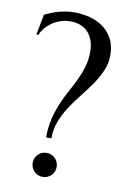

<svg xmlns="http://www.w3.org/2000/svg" viewBox="-83 -764 565 827"><g transform="rotate(10 199.5 -351.0)"><path d="M109.9 -43Q109.9 -53.7 114 -63.2Q118.2 -72.8 125 -79.8Q131.8 -86.9 141.4 -91.1Q150.9 -95.2 162.1 -95.2Q173.3 -95.2 182.9 -91.1Q192.4 -86.9 199.5 -79.8Q206.5 -72.8 210.7 -63.2Q214.8 -53.7 214.8 -43Q214.8 -20.5 199.7 -5.4Q184.6 9.8 162.1 9.8Q150.9 9.8 141.4 5.6Q131.8 1.5 125 -5.6Q118.2 -12.7 114 -22.2Q109.9 -31.7 109.9 -43ZM166 -670.9Q139.6 -670.9 117.7 -662.6Q95.7 -654.3 79.6 -641.8Q63.5 -629.4 53 -615.2Q42.5 -601.1 39.1 -589.8H29.8L46.9 -679.2Q54.7 -682.6 66.7 -688Q78.6 -693.4 94.7 -698.7Q110.8 -704.1 131.1 -708Q151.4 -711.9 175.8 -711.9Q209 -711.9 241.7 -703.6Q274.4 -695.3 300.5 -676.8Q326.7 -658.2 342.8 -628.4Q358.9 -598.6 358.9 -556.2Q358.9 -520.5 345 -488.5Q331.1 -456.5 310.1 -426Q289.1 -395.5 264.9 -365.5Q240.7 -335.4 219.7 -303.5Q198.7 -271.5 184.8 -236.1Q170.9 -200.7 170.9 -160.2H147.9Q147.9 -205.1 157 -242.2Q166 -279.3 179.7 -311.8Q193.4 -344.2 209.5 -373.3Q225.6 -402.3 239.3 -431.2Q252.9 -460 262 -490.2Q271 -520.5 271 -555.2Q271 -586.4 262.2 -608.4Q253.4 -630.4 238.8 -644.3Q224.1 -658.2 205.3 -664.6Q186.5 -670.9 166 -670.9Z"/></g></svg>

Font: Marcellus SC
Style: Regular
Weight: 400
Designer: Astigmatic (AOETI)
Foundry: Astigmatic (AOETI)
Version: Version 1.001